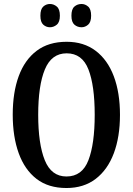

<svg xmlns="http://www.w3.org/2000/svg" viewBox="-20 -935 668 965"><path d="M314 10Q223 10 163.5 -36Q104 -82 74 -165Q44 -248 44 -359Q44 -470 74 -552Q104 -634 164 -679.5Q224 -725 315 -725Q401 -725 461 -679.5Q521 -634 552 -551.5Q583 -469 583 -358Q583 -247 552 -164.5Q521 -82 461 -36Q401 10 314 10ZM314 -48Q393 -48 424.5 -130Q456 -212 456 -358Q456 -505 424.5 -586Q393 -667 315 -667Q239 -667 205.5 -586Q172 -505 172 -358Q172 -212 205 -130Q238 -48 314 -48ZM390 -798Q369 -798 354 -811Q339 -824 339 -856Q339 -889 354 -902Q369 -915 390 -915Q408 -915 423 -902Q438 -889 438 -856Q438 -824 423 -811Q408 -798 390 -798ZM231 -798Q212 -798 197.5 -811Q183 -824 183 -856Q183 -889 197.5 -902Q212 -915 231 -915Q250 -915 265.5 -902Q281 -889 281 -856Q281 -824 265.5 -811Q250 -798 231 -798Z"/></svg>

Font: Noto Serif Myanmar ExtraCondensed SemiBold
Style: Regular
Weight: 600
Width: 2
Designer: Ben Mitchell and the Monotype Design Team
Foundry: Monotype Imaging Inc.
Version: Version 2.106; ttfautohint (v1.8.4.7-5d5b)